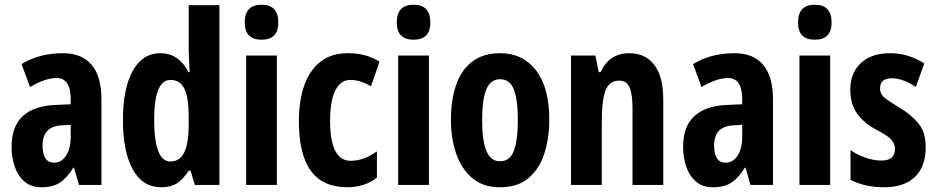

<svg xmlns="http://www.w3.org/2000/svg" viewBox="-20 -782 3962 812"><path d="M246 -557Q326 -557 367.5 -508Q409 -459 409 -362V0H314L293 -73H290Q265 -31 234.5 -10.5Q204 10 156 10Q111 10 83 -14.5Q55 -39 42 -78Q29 -117 29 -161Q29 -247 76 -290.5Q123 -334 211 -338L279 -341V-363Q279 -452 219 -452Q171 -452 107 -414L71 -511Q146 -557 246 -557ZM242 -252Q160 -248 160 -167Q160 -94 209 -94Q240 -94 259.5 -124Q279 -154 279 -204V-254Z M662 10Q583 10 541.5 -65.5Q500 -141 500 -274Q500 -408 541.5 -482.5Q583 -557 658 -557Q736 -557 777 -477H782Q781 -509 779.5 -531.5Q778 -554 778 -570V-760H908V0H804L786 -60H778Q754 -23 728 -6.5Q702 10 662 10ZM701 -99Q740 -99 759 -137Q778 -175 778 -257V-288Q778 -369 760 -406.5Q742 -444 701 -444Q632 -444 632 -275Q632 -99 701 -99Z M1086 -762Q1157 -762 1157 -687Q1157 -614 1086 -614Q1015 -614 1015 -687Q1015 -762 1086 -762ZM1151 -547V0H1021V-547Z M1449 10Q1346 10 1295 -59Q1244 -128 1244 -271Q1244 -354 1266 -418.5Q1288 -483 1334 -520Q1380 -557 1451 -557Q1492 -557 1524.5 -548Q1557 -539 1585 -521L1549 -417Q1504 -444 1461 -444Q1421 -444 1398.5 -400Q1376 -356 1376 -271Q1376 -102 1463 -102Q1519 -102 1574 -142V-31Q1548 -10 1515.5 0Q1483 10 1449 10Z M1729 -762Q1800 -762 1800 -687Q1800 -614 1729 -614Q1658 -614 1658 -687Q1658 -762 1729 -762ZM1794 -547V0H1664V-547Z M2303 -275Q2303 -199 2282.5 -134Q2262 -69 2216 -29.5Q2170 10 2094 10Q2023 10 1977 -29Q1931 -68 1909 -133Q1887 -198 1887 -275Q1887 -358 1908.5 -421.5Q1930 -485 1976.5 -521Q2023 -557 2096 -557Q2191 -557 2247 -484.5Q2303 -412 2303 -275ZM2019 -273Q2019 -188 2037 -144Q2055 -100 2095 -100Q2136 -100 2153 -143.5Q2170 -187 2170 -275Q2170 -361 2153 -404Q2136 -447 2095 -447Q2055 -447 2037 -404.5Q2019 -362 2019 -273Z M2641 -557Q2710 -557 2747.5 -507Q2785 -457 2785 -362V0H2655V-324Q2655 -382 2643 -411.5Q2631 -441 2599 -441Q2558 -441 2541.5 -401Q2525 -361 2525 -263V0H2395V-547H2498L2512 -477H2520Q2557 -557 2641 -557Z M3086 -557Q3166 -557 3207.5 -508Q3249 -459 3249 -362V0H3154L3133 -73H3130Q3105 -31 3074.5 -10.5Q3044 10 2996 10Q2951 10 2923 -14.5Q2895 -39 2882 -78Q2869 -117 2869 -161Q2869 -247 2916 -290.5Q2963 -334 3051 -338L3119 -341V-363Q3119 -452 3059 -452Q3011 -452 2947 -414L2911 -511Q2986 -557 3086 -557ZM3082 -252Q3000 -248 3000 -167Q3000 -94 3049 -94Q3080 -94 3099.5 -124Q3119 -154 3119 -204V-254Z M3426 -762Q3497 -762 3497 -687Q3497 -614 3426 -614Q3355 -614 3355 -687Q3355 -762 3426 -762ZM3491 -547V0H3361V-547Z M3895 -160Q3895 -77 3849 -33.5Q3803 10 3720 10Q3639 10 3577 -21V-147Q3603 -129 3638 -116Q3673 -103 3708 -103Q3765 -103 3765 -153Q3765 -173 3750.5 -190.5Q3736 -208 3683 -235Q3632 -263 3604 -303Q3576 -343 3576 -402Q3576 -474 3621 -515.5Q3666 -557 3744 -557Q3784 -557 3819.5 -546Q3855 -535 3889 -514L3853 -414Q3830 -430 3804 -440.5Q3778 -451 3751 -451Q3702 -451 3702 -408Q3702 -394 3708 -383.5Q3714 -373 3731 -361Q3748 -349 3782 -328Q3832 -299 3863.5 -261Q3895 -223 3895 -160Z"/></svg>

Font: Noto Sans ExtraCondensed
Style: Bold
Weight: 700
Width: 2
Designer: Monotype Design Team
Foundry: Monotype Imaging Inc.
Version: Version 2.013; ttfautohint (v1.8.4.7-5d5b)